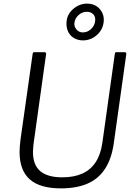

<svg xmlns="http://www.w3.org/2000/svg" viewBox="-20 -1030 746 1060"><path d="M608 -238Q596 -153 559.5 -97.5Q523 -42 462.5 -16Q402 10 317 10Q200 10 144 -40Q88 -90 88 -191Q88 -206 89.5 -223Q91 -240 93 -258L160 -731Q161 -738 163 -740Q165 -742 170 -742H224Q230 -742 233 -738.5Q236 -735 234 -728L165 -234Q164 -222 163 -211.5Q162 -201 162 -191Q162 -119 202.5 -85Q243 -51 324 -51Q388 -51 434 -71.5Q480 -92 508 -134.5Q536 -177 545 -241L614 -733Q615 -739 617 -740.5Q619 -742 623 -742H668Q674 -742 676 -738.5Q678 -735 677 -729L608 -238ZM552 -906Q546 -863 513 -835Q480 -807 438 -807Q409 -807 386.5 -821Q364 -835 354 -860Q344 -885 348 -915Q353 -955 386.5 -982.5Q420 -1010 461 -1010Q491 -1010 512.5 -996Q534 -982 545 -958.5Q556 -935 552 -906ZM505 -912Q509 -936 495.5 -950.5Q482 -965 459 -965Q435 -965 415 -948Q395 -931 391 -905Q388 -884 402 -867.5Q416 -851 437 -851Q463 -851 482.5 -869.5Q502 -888 505 -912Z"/></svg>

Font: Libre Franklin Thin Light
Style: Italic
Weight: 300
Italic angle: -8°
Version: Version 3.000